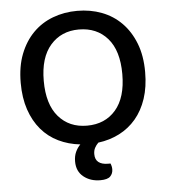

<svg xmlns="http://www.w3.org/2000/svg" viewBox="-56 -672 804 913"><g transform="rotate(-5 346.5 -216.0)"><path d="M643 -304Q643 -233 624.5 -177.5Q606 -122 572.5 -82.5Q539 -43 493 -19.5Q447 4 392 11Q381 22 374.5 34.5Q368 47 368 64Q368 90 384 102.5Q400 115 429 115H441Q447 129 447 143Q447 163 434 176.5Q421 190 386 190Q339 190 306.5 164Q274 138 274 91Q274 65 283 45.5Q292 26 306 12Q250 6 202.5 -17Q155 -40 121 -80Q87 -120 68 -176Q49 -232 49 -304Q49 -382 72 -441Q95 -500 135 -540.5Q175 -581 229.5 -601.5Q284 -622 346 -622Q409 -622 463 -601.5Q517 -581 557 -540.5Q597 -500 620 -441Q643 -382 643 -304ZM534 -304Q534 -416 483 -474.5Q432 -533 346 -533Q262 -533 210.5 -474Q159 -415 159 -304Q159 -192 210 -133Q261 -74 346 -74Q432 -74 483 -133Q534 -192 534 -304Z"/></g></svg>

Font: Baloo Bhai 2 Medium
Style: Regular
Weight: 500
Designer: Supriya Tembe, Noopur Datye and Ek Type
Foundry: Ek Type
Version: Version 1.640;PS 1.000;hotconv 16.6.51;makeotf.lib2.5.65220;